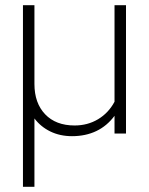

<svg xmlns="http://www.w3.org/2000/svg" viewBox="-20 -512 571 736"><path d="M68 204V-492H112V-190Q112 -117 153 -74Q194 -31 266 -31Q316 -31 356 -55Q396 -79 419 -122V-492H463V0H419V-68Q390 -29 349 -9.5Q308 10 256 10Q210 10 173 -8Q136 -26 112 -58V204Z"/></svg>

Font: Red Hat Display
Style: Regular
Weight: 300
Designer: Pentagram, MCKL
Foundry: Pentagram, MCKL
Version: Version 1.023